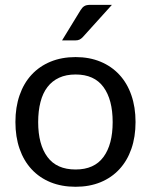

<svg xmlns="http://www.w3.org/2000/svg" viewBox="-20 -744 607 772"><path d="M284 -514.5C246.7 -514.5 213.1 -508.3 183.2 -496C153.4 -483.7 128 -466.2 107 -443.5C86 -420.8 69.9 -393.4 58.8 -361.2C47.6 -329.1 42 -293.2 42 -253.5C42 -213.5 47.6 -177.5 58.8 -145.5C69.9 -113.5 86 -86.2 107 -63.5C128 -40.8 153.4 -23.4 183.2 -11.2C213.1 0.9 246.7 7 284 7C321 7 354.3 0.9 384 -11.2C413.7 -23.4 439 -40.8 460 -63.5C481 -86.2 497.1 -113.5 508.2 -145.5C519.4 -177.5 525 -213.5 525 -253.5C525 -293.2 519.4 -329.1 508.2 -361.2C497.1 -393.4 481 -420.8 460 -443.5C439 -466.2 413.7 -483.7 384 -496C354.3 -508.3 321 -514.5 284 -514.5ZM284 -62.5C233.3 -62.5 195.6 -79.2 170.8 -112.8C145.9 -146.2 133.5 -193 133.5 -253C133.5 -283 136.6 -309.9 142.8 -333.8C148.9 -357.6 158.2 -377.7 170.8 -394C183.2 -410.3 198.9 -422.8 217.8 -431.5C236.6 -440.2 258.7 -444.5 284 -444.5C334 -444.5 371.3 -427.7 396 -394C420.7 -360.3 433 -313.3 433 -253C433 -193 420.7 -146.2 396 -112.8C371.3 -79.2 334 -62.5 284 -62.5ZM430 -724.5H343C332.3 -724.5 324.2 -722.8 318.8 -719.2C313.2 -715.8 308.2 -710.2 303.5 -702.5L229.5 -581.5H282.5C289.5 -581.5 295.2 -582.6 299.8 -584.8C304.2 -586.9 308.8 -590.5 313.5 -595.5Z"/></svg>

Font: LatoLatin
Style: Regular
Weight: 400
Designer: Lukasz Dziedzic with Adam Twardoch and Botio Nikoltchev
Foundry: tyPoland Lukasz Dziedzic
Version: Version 2.015; 2015-08-06; http://www.latofonts.com/